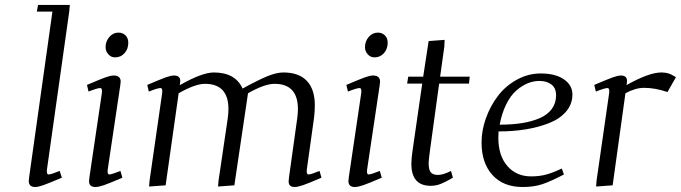

<svg xmlns="http://www.w3.org/2000/svg" viewBox="-20 -749 2752 776"><path d="M96.2 -18.1Q96.2 -21.5 98.1 -35.2L191.9 -702.1H128.9L133.8 -729H262.2L259.8 -702.1L169.9 -64.9Q167 -43.9 176.8 -43.9Q186.5 -43.9 221.2 -58.1L230 -30.8Q176.8 -8.3 155.5 -0.7Q134.3 6.8 122.1 6.8Q96.2 6.8 96.2 -18.1Z M331.5 -405.8Q386.2 -429.2 406.7 -436.5Q427.2 -443.8 439.5 -443.8Q467.8 -443.8 467.8 -418.9Q467.8 -415.5 465.8 -401.9L415.5 -64.9Q412.6 -43.9 421.9 -43.9Q431.2 -43.9 466.8 -58.1L474.6 -30.8Q422.4 -8.3 400.4 -0.7Q378.4 6.8 365.7 6.8Q339.8 6.8 339.8 -17.1Q339.8 -21.5 341.8 -35.2L391.6 -372.1Q394.5 -393.1 384.8 -393.1Q373.5 -393.1 337.9 -378.9ZM406.7 -558.1Q406.7 -582 421.9 -599.6Q437 -617.2 459.5 -617.2Q475.6 -617.2 487.1 -606.2Q498.5 -595.2 498.5 -576.2Q498.5 -551.3 483.4 -534.2Q468.3 -517.1 444.8 -517.1Q428.7 -517.1 417.7 -529.8Q406.7 -542.5 406.7 -558.1Z M575.2 -405.8Q629.9 -429.2 650.4 -436.5Q670.9 -443.8 683.1 -443.8Q708.5 -443.8 708.5 -421.9Q708.5 -416 707.5 -411.1L706.5 -404.8Q796.9 -456.1 844.2 -456.1Q931.2 -456.1 960.4 -391.1Q1026.4 -427.2 1062.5 -441.7Q1098.6 -456.1 1125.5 -456.1Q1188 -456.1 1220.2 -422.1Q1252.4 -388.2 1252.4 -323.2Q1252.4 -298.8 1249.5 -274.9L1220.2 -64.9Q1217.3 -43.9 1227.5 -43.9Q1236.8 -43.9 1271.5 -58.1L1279.3 -30.8Q1227.1 -8.3 1205.1 -0.7Q1183.1 6.8 1170.4 6.8Q1146.5 6.8 1146.5 -16.1Q1146.5 -19.5 1148.4 -35.2L1181.2 -270Q1184.1 -291.5 1184.1 -308.1Q1184.1 -410.2 1089.4 -410.2Q1049.3 -410.2 982.4 -372.1L927.2 0L861.3 4.9L863.3 -19L900.4 -270Q903.3 -291.5 903.3 -308.1Q903.3 -410.2 808.1 -410.2Q769 -410.2 702.1 -372.1L649.4 0L582.5 4.9L584.5 -19L635.3 -372.1Q638.2 -393.1 628.4 -393.1Q617.2 -393.1 581.5 -378.9Z M1379.9 -405.8Q1434.6 -429.2 1455.1 -436.5Q1475.6 -443.8 1487.8 -443.8Q1516.1 -443.8 1516.1 -418.9Q1516.1 -415.5 1514.2 -401.9L1463.9 -64.9Q1460.9 -43.9 1470.2 -43.9Q1479.5 -43.9 1515.1 -58.1L1522.9 -30.8Q1470.7 -8.3 1448.7 -0.7Q1426.8 6.8 1414.1 6.8Q1388.2 6.8 1388.2 -17.1Q1388.2 -21.5 1390.1 -35.2L1439.9 -372.1Q1442.9 -393.1 1433.1 -393.1Q1421.9 -393.1 1386.2 -378.9ZM1455.1 -558.1Q1455.1 -582 1470.2 -599.6Q1485.4 -617.2 1507.8 -617.2Q1523.9 -617.2 1535.4 -606.2Q1546.9 -595.2 1546.9 -576.2Q1546.9 -551.3 1531.7 -534.2Q1516.6 -517.1 1493.2 -517.1Q1477.1 -517.1 1466.1 -529.8Q1455.1 -542.5 1455.1 -558.1Z M1625.5 -411.1 1629.9 -439H1690.4L1712.4 -583L1776.9 -587.9L1775.9 -561L1758.8 -439H1878.4L1875.5 -411.1H1754.9L1717.8 -141.1Q1712.4 -100.6 1712.4 -89.8Q1712.4 -61.5 1721.7 -51.8Q1731 -42 1749.5 -42Q1771.5 -42 1802.7 -58.1L1810.5 -30.8Q1781.2 -13.7 1761.7 -5.9Q1742.2 2 1720.7 2Q1642.6 2 1642.6 -86.9Q1642.6 -107.9 1647.5 -141.1L1686.5 -411.1Z M1926.3 -172.9Q1926.3 -222.2 1944.1 -271.7Q1961.9 -321.3 1992.7 -361.6Q2023.4 -401.9 2069.1 -427Q2114.7 -452.1 2165.5 -452.1Q2224.6 -452.1 2259 -428.5Q2293.5 -404.8 2293.5 -367.2Q2293.5 -328.1 2268.1 -298.3Q2242.7 -268.6 2199.2 -251.5Q2155.8 -234.4 2104.5 -226.1Q2053.2 -217.8 1995.1 -217.8Q1994.1 -205.6 1994.1 -191.9Q1994.1 -120.1 2030.5 -78.1Q2066.9 -36.1 2126.5 -36.1Q2161.1 -36.1 2189 -43.9Q2216.8 -51.8 2250.5 -67.9L2259.3 -43.9Q2205.1 -15.6 2171.4 -4.4Q2137.7 6.8 2092.3 6.8Q2014.2 6.8 1970.2 -41.7Q1926.3 -90.3 1926.3 -172.9ZM1999.5 -245.1Q2049.3 -245.1 2089.6 -251.5Q2129.9 -257.8 2161.4 -271.5Q2192.9 -285.2 2210.2 -308.6Q2227.5 -332 2227.5 -363.8Q2227.5 -393.1 2208.7 -407.5Q2189.9 -421.9 2160.2 -421.9Q2136.2 -421.9 2112.8 -412.4Q2089.4 -402.8 2066.7 -383.1Q2043.9 -363.3 2026.1 -327.6Q2008.3 -292 1999.5 -245.1Z M2381.8 -405.8Q2436.5 -429.2 2457 -436.5Q2477.5 -443.8 2489.7 -443.8Q2514.2 -443.8 2514.2 -421.9Q2514.2 -415 2513.2 -410.2L2511.7 -404.8Q2603 -456.1 2652.8 -456.1Q2678.2 -456.1 2694.8 -446.8L2711.9 -437L2677.7 -377Q2627.9 -394 2583 -394Q2548.3 -394 2507.8 -372.1L2456.1 0L2389.2 4.9L2391.1 -19L2441.9 -372.1Q2444.8 -393.1 2435.1 -393.1Q2423.8 -393.1 2388.2 -378.9Z"/></svg>

Font: Dehuti Alt
Style: Italic
Weight: 400
Version: Version 1.2